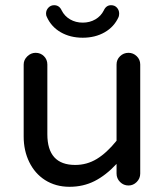

<svg xmlns="http://www.w3.org/2000/svg" viewBox="-20 -707 635 738"><path d="M160 -642Q157 -647 157 -655Q157 -668 166 -677.5Q175 -687 188 -687Q208 -687 217 -667Q228 -645 249.5 -632.5Q271 -620 298 -620Q325 -620 346.5 -632.5Q368 -645 379 -667Q388 -687 407 -687Q421 -687 429.5 -677.5Q438 -668 438 -655Q438 -648 436 -642Q419 -604 382.5 -583Q346 -562 298 -562Q250 -562 213.5 -583Q177 -604 160 -642ZM71 -459Q71 -477 85 -490.5Q99 -504 117 -504Q136 -504 149 -491Q162 -478 162 -459V-191Q162 -73 269 -73Q314 -73 352 -96Q390 -119 428 -166V-459Q428 -478 441.5 -491Q455 -504 474 -504Q492 -504 505.5 -491Q519 -478 519 -459V-40Q519 -21 505.5 -7.5Q492 6 474 6Q455 6 441.5 -7.5Q428 -21 428 -40V-77Q387 -33 343.5 -11Q300 11 247 11Q194 11 153 -15Q114 -40 92.5 -84Q71 -128 71 -182Z"/></svg>

Font: 寒蝉全圆体
Style: Regular
Weight: 400
Designer: Warren2060
      Designed by Motoya company      

      [Varela Round]
      Joe Prince(Latin component); Avraham Cornf
Foundry: ChillType
Version: Version 3.200